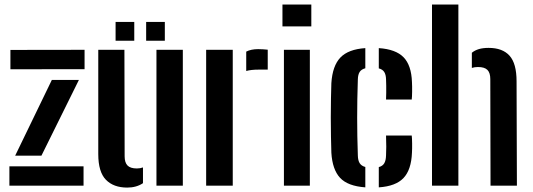

<svg xmlns="http://www.w3.org/2000/svg" viewBox="-20 -820 2352 848"><path d="M21.5 0V-85.5H349V0ZM26 -514V-599.5L353.5 -600V-514.5ZM47 -132.5 209 -467H328.5L163 -132.5Z M414 -139.5V-600H529.5L530.5 -129.5Q530.5 -102 543.2 -89Q556 -76 584.5 -76Q599.5 -76 611.5 -80.5V-11Q582.5 8.5 542 8.5Q481.5 8.5 447.8 -26Q414 -60.5 414 -139.5ZM671 0V-600H787.5V0ZM625.5 -640V-723H708V-640ZM490.5 -640V-723H573V-640Z M890.5 0V-600H1008V0ZM1067.5 -506.5V-592Q1088.5 -603 1120.5 -603Q1132 -603 1143 -602.2Q1154 -601.5 1162.5 -600.5V-512.5H1122Q1089 -512.5 1067.5 -506.5Z M1227.5 -703.5V-800H1355V-703.5ZM1234 0V-600H1348.5V0Z M1443.5 -145.5Q1442.5 -175 1441.8 -216Q1441 -257 1441 -301.2Q1441 -345.5 1441.8 -385.5Q1442.5 -425.5 1443.5 -453Q1448.5 -529.5 1483.5 -566Q1518.5 -602.5 1593.5 -607.5V-518.5Q1576 -514 1568.5 -502.2Q1561 -490.5 1560.5 -469.5Q1559 -423.5 1558.2 -381.8Q1557.5 -340 1557.5 -300Q1557.5 -260 1558.2 -219Q1559 -178 1560.5 -133Q1561 -111 1568.8 -99Q1576.5 -87 1593.5 -82.5V7.5Q1516 2 1482 -34.5Q1448 -71 1443.5 -145.5ZM1653 7.5V-82Q1670 -86.5 1677.2 -99Q1684.5 -111.5 1685 -133.5Q1686 -151.5 1686 -171.8Q1686 -192 1685 -221.5H1798.5Q1800 -209.5 1800.2 -186Q1800.5 -162.5 1799.5 -145.5Q1796.5 -70 1762.2 -33.8Q1728 2.5 1653 7.5ZM1685 -380.5Q1685.5 -393.5 1685.8 -409.8Q1686 -426 1685.8 -442Q1685.5 -458 1685 -470Q1684.5 -490 1677.2 -501.8Q1670 -513.5 1653 -518V-607.5Q1728 -602.5 1762.5 -567Q1797 -531.5 1799.5 -457.5Q1800.5 -439 1800.2 -415.5Q1800 -392 1798.5 -380.5Z M1888 0V-800H2004.5V0ZM2146.5 0 2145.5 -470.5Q2145.5 -498.5 2132.8 -511.2Q2120 -524 2091 -524Q2076 -524 2064 -520V-587Q2077.5 -598 2095.2 -603.2Q2113 -608.5 2138 -608.5Q2199.5 -608.5 2230.5 -574Q2261.5 -539.5 2261.5 -461L2263 0Z"/></svg>

Font: Big Shoulders Stencil Text Thin
Style: Bold
Weight: 700
Version: Version 2.001